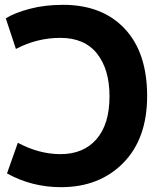

<svg xmlns="http://www.w3.org/2000/svg" viewBox="-20 -745 669 796"><path d="M231 -106Q326 -106 380 -168Q434 -230 434 -346Q434 -457 382.5 -522.5Q331 -588 230 -588Q133 -588 46 -542L4 -669Q41 -692 103.5 -708.5Q166 -725 241 -725Q404 -725 497 -626Q590 -527 590 -347Q590 -170 491 -69.5Q392 31 233 31Q112 31 9 -26L54 -153Q142 -106 231 -106Z"/></svg>

Font: Repo
Style: Bold
Weight: 700
Designer: Stefan Peev
Foundry: Context Ltd
Version: Version 001.000